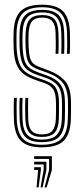

<svg xmlns="http://www.w3.org/2000/svg" viewBox="-20 -627 362 826"><path d="M159.2 -37.8Q124.2 -37.8 107.2 -55.5Q90.2 -73.2 89 -116.8Q88.5 -135.5 88.2 -158.6Q88 -181.8 89.2 -206H101.5Q100.5 -185.8 100.6 -162.4Q100.8 -139 101.2 -117.5Q102 -80.8 115.8 -64.8Q129.5 -48.8 159.2 -48.8Q192.5 -48.8 205.6 -65.1Q218.8 -81.5 220.2 -114Q221.2 -133 221 -148.4Q220.8 -163.8 220.8 -183.8Q220.8 -225.2 208.6 -243Q196.5 -260.8 172.2 -269.2L134 -282.5Q102.8 -293.2 82 -308.6Q61.2 -324 50.4 -351.6Q39.5 -379.2 38.5 -427Q37.8 -446.5 38 -459.9Q38.2 -473.2 38.5 -483.8Q39.5 -548.5 67.5 -577.6Q95.5 -606.8 161.8 -606.8Q223.2 -606.8 250.9 -578.9Q278.5 -551 280.8 -486.2Q281.2 -467.8 281.4 -443.1Q281.5 -418.5 280.2 -395.5H268Q269.2 -416.8 269.1 -441.2Q269 -465.8 268.5 -485.5Q266.5 -544.5 241.6 -570.1Q216.8 -595.8 161.8 -595.8Q102.2 -595.8 77.2 -569.1Q52.2 -542.5 51.2 -483.8Q51 -467.8 50.9 -456.5Q50.8 -445.2 51.2 -427Q53 -382.8 62 -357.4Q71 -332 89.4 -317.9Q107.8 -303.8 138 -293.5L175.8 -280.2Q209 -268.8 221.4 -247Q233.8 -225.2 233.8 -183.8Q233.8 -167 233.9 -150.4Q234 -133.8 233.2 -113.8Q231.5 -74.8 215.2 -56.2Q199 -37.8 159.2 -37.8ZM159.2 -15.5Q108.5 -15.5 87.2 -39.6Q66 -63.8 64.5 -115.5Q64 -137 63.6 -158.2Q63.2 -179.5 64.8 -206H77.2Q75.8 -179 76 -155.9Q76.2 -132.8 76.8 -116Q78.2 -68.2 97.4 -47.4Q116.5 -26.5 159.2 -26.5Q207 -26.5 225.6 -48.2Q244.2 -70 246 -113.5Q246.8 -133 246.8 -148.4Q246.8 -163.8 246.8 -183.8Q246.8 -233.2 230.1 -256.1Q213.5 -279 179.2 -291.2L142 -304.2Q114 -314 97.6 -326.8Q81.2 -339.5 73.5 -362.8Q65.8 -386 64.2 -427.2Q63.5 -445.2 63.8 -456.8Q64 -468.2 64.2 -483.5Q65.2 -536.2 87.1 -560.4Q109 -584.5 161.8 -584.5Q211 -584.5 232.8 -561.5Q254.5 -538.5 256 -485.2Q256.5 -466.8 256.9 -445Q257.2 -423.2 255.8 -395.5H243.5Q244.8 -424.8 244.5 -446.6Q244.2 -468.5 243.8 -485.2Q242.5 -533 223.1 -553.2Q203.8 -573.5 161.8 -573.5Q116.5 -573.5 97.2 -552.1Q78 -530.8 77.2 -483.5Q76.8 -467.5 76.6 -456.5Q76.5 -445.5 77.2 -427.2Q78.8 -387.2 85.9 -366.1Q93 -345 107.5 -334.4Q122 -323.8 145.8 -315.2L182.5 -302Q221.8 -288.2 240.6 -262.8Q259.5 -237.2 259.5 -183.8Q259.5 -163.8 259.6 -148.1Q259.8 -132.5 259 -113.2Q257 -63 235.1 -39.2Q213.2 -15.5 159.2 -15.5ZM159.2 6.8Q97.8 6.8 69.9 -21.2Q42 -49.2 39.8 -114.5Q39.2 -136.8 39.1 -160.4Q39 -184 40.2 -206H52.5Q51.2 -185 51.4 -160.1Q51.5 -135.2 52 -115.2Q54 -55.8 78.9 -30Q103.8 -4.2 159.2 -4.2Q219.2 -4.2 244.6 -30.2Q270 -56.2 271.8 -113.2Q272.8 -132.5 272.6 -148.1Q272.5 -163.8 272.5 -183.8Q272.5 -240.8 251.2 -269Q230 -297.2 186 -313.2L149.8 -326.2Q127.5 -334.2 115.1 -343.9Q102.8 -353.5 97.1 -372.4Q91.5 -391.2 90 -427.5Q89.5 -440.8 89.4 -454Q89.2 -467.2 90 -483.2Q92 -525.5 108.1 -543.9Q124.2 -562.2 161.8 -562.2Q197.2 -562.2 213.9 -544.5Q230.5 -526.8 231.5 -484Q232 -470 232.2 -446.6Q232.5 -423.2 231.2 -395.5H219Q220.2 -422.2 220 -444.1Q219.8 -466 219.2 -483.5Q218.5 -520.5 204.6 -535.9Q190.8 -551.2 161.8 -551.2Q131 -551.2 117.8 -535.4Q104.5 -519.5 103 -483.2Q102.5 -468 102.4 -456.4Q102.2 -444.8 103 -427.5Q104.5 -394.8 109.4 -377.8Q114.2 -360.8 124.8 -352.4Q135.2 -344 153.5 -337.2L189.2 -324Q233.2 -308 259.4 -279Q285.5 -250 285.5 -183.8Q285.5 -163.5 285.5 -148Q285.5 -132.5 284.8 -113Q282.8 -52 255.2 -22.6Q227.8 6.8 159.2 6.8ZM171.8 179.2 191.2 104.2V56.8H127V45H203.2V104.2L180.8 179.2ZM154.5 179.2 167.8 104.2V80.5H127V68.8H179.5V104.2L163.2 179.2ZM137.2 179.2 144 104.2H127V92.2H155.8V104.2L146 179.2Z"/></svg>

Font: Big Shoulders Inline Display
Style: Regular
Weight: 400
Designer: Patric King
Foundry: XO Type Co
Version: Version 1.000